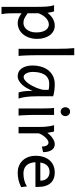

<svg xmlns="http://www.w3.org/2000/svg" viewBox="796 -1618 1061 2694"><g transform="rotate(90 1327.0 -270.5)"><path d="M166 -127Q190.9 -109.4 209.2 -97.9Q227.5 -86.4 242.7 -79.8Q257.8 -73.2 271.7 -70.8Q285.6 -68.4 302.7 -68.4Q328.6 -68.4 352.3 -80.6Q376 -92.8 394.3 -116Q412.6 -139.2 423.6 -172.1Q434.6 -205.1 434.6 -246.6Q434.6 -287.1 427 -320.1Q419.4 -353 404.8 -376.2Q390.1 -399.4 369.4 -412.1Q348.6 -424.8 322.3 -424.8Q301.3 -424.8 279.3 -415.5Q257.3 -406.2 236.6 -388.2Q215.8 -370.1 197.8 -343Q179.7 -315.9 166 -280.8ZM139.2 -498Q144.5 -485.4 149.9 -462.2Q155.3 -439 158.7 -405.3Q175.8 -427.7 196 -446.8Q216.3 -465.8 239 -479.2Q261.7 -492.7 286.9 -500.2Q312 -507.8 339.4 -507.8Q380.9 -507.8 415.3 -489.5Q449.7 -471.2 473.9 -438.2Q498 -405.3 511.5 -360.1Q524.9 -314.9 524.9 -261.2Q524.9 -198.7 507.3 -148.2Q489.7 -97.7 459.7 -62Q429.7 -26.4 389.2 -7.1Q348.6 12.2 302.7 12.2Q283.2 12.2 265.9 8.3Q248.5 4.4 232.2 -2.4Q215.8 -9.3 199.7 -19.3Q183.6 -29.3 166 -41.5V73.2Q166 102.5 166.7 126.2Q167.5 149.9 168.9 169.9Q170.4 189.9 172.9 206.8Q175.3 223.6 178.2 239.3H75.7V-236.8Q75.7 -282.2 75 -321Q74.2 -359.9 71.8 -392.3Q69.3 -424.8 64.5 -451.2Q59.6 -477.5 51.3 -498Z M754.4 -231.9Q754.4 -208.5 755.1 -176.8Q755.9 -145 757.1 -112.3Q758.3 -79.6 760 -49.8Q761.7 -20 764.2 0H664.1V-551.8Q664.1 -623 661.6 -680.9Q659.2 -738.8 654.3 -781.2H754.4Z M1240.2 -420.9Q1234.4 -422.4 1227.1 -423.8Q1219.7 -425.3 1209.7 -426.8Q1199.7 -428.2 1186.3 -429Q1172.9 -429.7 1154.8 -429.7Q1106.9 -429.7 1075 -410.4Q1043 -391.1 1023.9 -359.1Q1004.9 -327.1 996.8 -285.6Q988.8 -244.1 988.8 -200.2Q988.8 -171.9 994.4 -148.2Q1000 -124.5 1009.8 -107.2Q1019.5 -89.8 1032.2 -80.3Q1044.9 -70.8 1059.6 -70.8Q1081.1 -70.8 1102.8 -87.4Q1124.5 -104 1144.5 -130.1Q1164.6 -156.2 1182.1 -188.7Q1199.7 -221.2 1212.6 -253.2Q1225.6 -285.2 1232.9 -313.5Q1240.2 -341.8 1240.2 -358.9ZM1276.9 0Q1271.5 -11.7 1267.3 -32.2Q1263.2 -52.7 1260.5 -75.9Q1257.8 -99.1 1256.3 -122.1Q1254.9 -145 1254.9 -161.1V-200.2Q1240.2 -162.1 1220 -124.3Q1199.7 -86.4 1173.6 -56.2Q1147.5 -25.9 1115.2 -6.8Q1083 12.2 1044.9 12.2Q1014.2 12.2 987.3 -1.5Q960.4 -15.1 940.7 -42Q920.9 -68.8 909.7 -108.6Q898.4 -148.4 898.4 -200.2Q898.4 -258.3 914.1 -313.7Q929.7 -369.1 961.9 -412.4Q994.1 -455.6 1043.9 -481.7Q1093.8 -507.8 1162.1 -507.8Q1209.5 -507.8 1251.5 -501.7Q1293.5 -495.6 1330.6 -485.8V-258.8Q1330.6 -166.5 1339.4 -103.8Q1348.1 -41 1362.3 0Z M1484.4 -656.7Q1484.4 -670.4 1488.8 -682.4Q1493.2 -694.3 1501.2 -703.4Q1509.3 -712.4 1520.5 -717.5Q1531.7 -722.7 1545.4 -722.7Q1559.1 -722.7 1570.8 -717.5Q1582.5 -712.4 1590.8 -703.4Q1599.1 -694.3 1604 -682.4Q1608.9 -670.4 1608.9 -656.7Q1608.9 -643.1 1604 -631.1Q1599.1 -619.1 1590.8 -610.1Q1582.5 -601.1 1570.8 -595.9Q1559.1 -590.8 1545.4 -590.8Q1531.7 -590.8 1520.5 -595.9Q1509.3 -601.1 1501.2 -610.1Q1493.2 -619.1 1488.8 -631.1Q1484.4 -643.1 1484.4 -656.7ZM1591.8 -231.9Q1591.8 -208.5 1592.5 -176.5Q1593.3 -144.5 1594.5 -111.8Q1595.7 -79.1 1597.4 -49.3Q1599.1 -19.5 1601.6 0H1501.5V-258.8Q1501.5 -294.4 1501.2 -329.1Q1501 -363.8 1500.2 -394.8Q1499.5 -425.8 1498 -452.4Q1496.6 -479 1494.1 -498H1591.8Z M1760.3 0V-300.3Q1760.3 -372.6 1752.2 -422.6Q1744.1 -472.7 1735.8 -498H1823.7Q1826.7 -490.2 1829.6 -477.8Q1832.5 -465.3 1835 -451.7Q1837.4 -438 1839.4 -424.8L1843.3 -402.8Q1860.8 -428.2 1881.6 -447.8Q1902.3 -467.3 1923.6 -480.7Q1944.8 -494.1 1965.1 -501Q1985.4 -507.8 2002 -507.8Q2032.7 -507.8 2054 -494.4Q2075.2 -481 2088.6 -458.3Q2102.1 -435.5 2108.2 -406Q2114.3 -376.5 2114.3 -344.2L2036.1 -327.1Q2036.1 -345.2 2032.7 -362.1Q2029.3 -378.9 2022.5 -391.8Q2015.6 -404.8 2005.1 -412.4Q1994.6 -419.9 1980 -419.9Q1964.4 -419.9 1945.3 -408Q1926.3 -396 1908 -376.5Q1889.6 -356.9 1874 -332.5Q1858.4 -308.1 1850.6 -283.2V0Z M2255.9 -236.8Q2257.3 -193.8 2269.3 -162.1Q2281.2 -130.4 2302 -109.6Q2322.8 -88.9 2350.8 -78.6Q2378.9 -68.4 2412.1 -68.4Q2459.5 -68.4 2504.9 -79.1Q2550.3 -89.8 2595.2 -117.2L2605 -36.6Q2579.1 -23.4 2554.2 -14.2Q2529.3 -4.9 2504.4 1Q2479.5 6.8 2453.9 9.5Q2428.2 12.2 2399.9 12.2Q2353 12.2 2310.5 -4.2Q2268.1 -20.5 2235.8 -52.5Q2203.6 -84.5 2184.6 -131.8Q2165.5 -179.2 2165.5 -241.7Q2165.5 -302.2 2181.9 -351.3Q2198.2 -400.4 2228.5 -435.3Q2258.8 -470.2 2302.2 -489Q2345.7 -507.8 2399.9 -507.8Q2439.9 -507.8 2470.7 -498.3Q2501.5 -488.8 2523.9 -471.9Q2546.4 -455.1 2561.5 -432.6Q2576.7 -410.2 2585.7 -384.3Q2594.7 -358.4 2598.6 -330.3Q2602.5 -302.2 2602.5 -274.9V-255.9Q2602.5 -243.7 2602.1 -236.8ZM2392.6 -434.6Q2338.9 -434.6 2304.7 -403.1Q2270.5 -371.6 2259.8 -305.2H2514.6Q2514.6 -336.4 2505.6 -360.6Q2496.6 -384.8 2480.2 -401.4Q2463.9 -418 2441.4 -426.3Q2418.9 -434.6 2392.6 -434.6Z"/></g></svg>

Font: Andika New Basic
Style: Regular
Weight: 400
Designer: Victor Gaultney, Annie Olsen, Julie Remington, Don Collingsworth, Eric Hays
Foundry: SIL International
Version: Version 5.500; ttfautohint (v1.8.3)